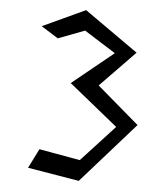

<svg xmlns="http://www.w3.org/2000/svg" viewBox="-47 -630 544 681"><g transform="rotate(-5 225.0 -289.5)"><path d="M355 -168 216 -62 77 -113 31 -51 206 11 431 -168 306 -320 450 -424 285 -590 123 -547 176 -499 275 -518 373 -429 208 -337Z"/></g></svg>

Font: Stormblade
Style: Obl
Weight: 400
Designer: Mew Too
Foundry: Cannot Into Space Fonts
Version: Version 0.77